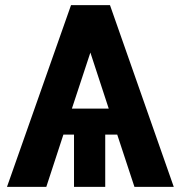

<svg xmlns="http://www.w3.org/2000/svg" viewBox="-20 -731 701 751"><path d="M505.9 0H659.7L410.2 -710.9H257.8L7.3 0H161.1L228 -204.6H269.5V0H391.6V-204.6H438.5ZM333.5 -525.4 405.3 -306.2H261.2Z"/></svg>

Font: Roboto
Style: Bold
Weight: 700
Designer: Google
Version: Version 2.137; 2017